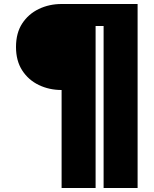

<svg xmlns="http://www.w3.org/2000/svg" viewBox="-20 -720 768 960"><path d="M288 -270Q226 -270 174 -295Q122 -320 91 -368Q60 -416 60 -485Q60 -555 91 -602.5Q122 -650 174 -675Q226 -700 288 -700H668V220H498V-590H458V220H288Z"/></svg>

Font: Jost* Black
Style: Regular
Weight: 900
Version: Version 3.7